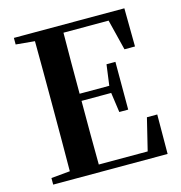

<svg xmlns="http://www.w3.org/2000/svg" viewBox="-109 -839 884 937"><g transform="rotate(-15 333.0 -370.5)"><path d="M551.8 -547.9 513.2 -703.1H285.2Q284.2 -628.9 284.2 -552Q284.2 -475.1 284.2 -395H434.1L448.2 -500H493.2V-258.8H448.2L434.1 -358.9H284.2Q284.2 -273.4 284.2 -193.8Q284.2 -114.3 285.2 -37.1H532.2L571.8 -199.2H624L623 0H44.9V-33.2L140.1 -42Q140.6 -116.2 140.9 -192.4Q141.1 -268.6 141.1 -346.2V-394Q141.1 -470.7 140.9 -546.6Q140.6 -622.6 140.1 -699.2L44.9 -708V-741.2H603L605 -547.9Z"/></g></svg>

Font: Source Han Serif TW
Style: Bold
Weight: 700
Designer: Ryoko NISHIZUKA Ë•øÂ°öÊ∂ºÂ≠ê (kana & ideographs); Frank Grie√ühammer (Latin, Greek & Cyrillic); Wenlong ZHANG Âº†ÊñáÈæô 
Foundry: Adobe
Version: Version 2.003;hotconv 1.1.1;makeotfexe 2.6.0